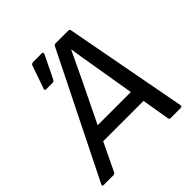

<svg xmlns="http://www.w3.org/2000/svg" viewBox="-208 -802 937 937"><g transform="rotate(-45 260.5 -334.0)"><path d="M110.8 -528.8Q100.6 -528.8 105 -541L146 -658.2Q149.4 -668 162.1 -668H220.2Q226.1 -668 227.5 -664.1Q229 -660.2 226.1 -654.8L169.9 -539.1Q165 -528.8 153.8 -528.8ZM-21 0Q-31.2 0 -26.9 -9.8L289.1 -645Q293.9 -654.8 299.8 -654.8H391.1Q399.4 -654.8 400.9 -645L520 -11.2Q521.5 0 511.2 0H440.9Q432.6 0 431.2 -9.8L407.2 -152.8H128.9L60.1 -9.8Q55.2 0 46.9 0ZM264.2 -431.2 165 -227.1H394L359.9 -430.2Q341.8 -536.6 335.9 -578.1H334Q298.8 -502.9 264.2 -431.2Z"/></g></svg>

Font: Sofia Sans
Style: Italic
Weight: 400
Italic angle: -9°
Designer: Botio Nikoltchev, Ani Petrova
Foundry: lettersoup
Version: Version 4.100